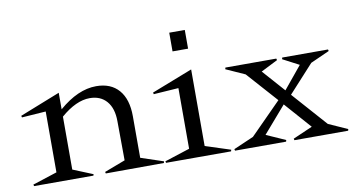

<svg xmlns="http://www.w3.org/2000/svg" viewBox="-65 -777 1721 933"><g transform="rotate(-10 795.5 -310.0)"><path d="M35.2 -338.9 33.2 -347.2 231.9 -425.8V-344.2Q326.2 -425.8 416 -425.8Q488.3 -425.8 527.6 -380.4Q566.9 -335 566.9 -251V-45.9L678.2 -8.8L675.8 -1L389.2 0L387.2 -7.8L490.2 -46.9L488.8 -240.2Q488.8 -303.7 458.5 -338.9Q428.2 -374 375 -374Q308.1 -374 231.9 -308.1V-46.9L330.1 -6.8L328.1 0H35.2L33.2 -7.8L153.8 -46.9V-347.2Z M885.3 -47.9 1009.3 -7.8 1007.3 0H686.5L684.6 -7.8L808.6 -47.9V-347.2L685.5 -338.9L683.6 -347.2L885.3 -425.8ZM811.5 -527.8V-620.1H888.2V-527.8Z M1142.1 -356 1048.8 -397.9 1050.8 -405.8H1301.8L1304.2 -397.9L1221.2 -356L1318.8 -246.1L1409.2 -356L1329.1 -397.9L1331.1 -405.8H1557.1L1559.1 -397.9L1465.8 -356L1341.8 -220.2L1493.2 -49.8L1586.9 -7.8L1585 0H1319.8L1317.9 -7.8L1414.1 -49.8L1298.8 -180.2L1186 -49.8L1280.8 -7.8L1278.8 0H1026.9L1024.9 -7.8L1124 -50.8L1276.9 -205.1Z"/></g></svg>

Font: Halibut
Style: Regular
Weight: 400
Designer: Matteo Maggi
Foundry: Collletttivo
Version: Version 3.080 | FøM Fix